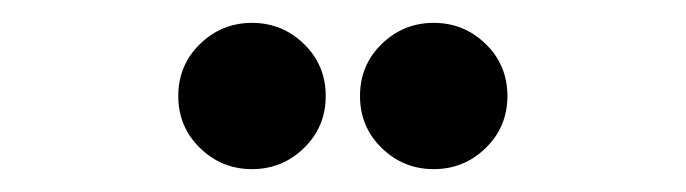

<svg xmlns="http://www.w3.org/2000/svg" viewBox="-20 -674 600 168"><path d="M314 -635.5Q333 -654 359.5 -654Q386 -654 405 -635.5Q424 -617 424 -590Q424 -563 405 -544.5Q386 -526 359.5 -526Q333 -526 314 -544.5Q295 -563 295 -590Q295 -617 314 -635.5ZM155 -635.5Q174 -654 200.5 -654Q227 -654 246 -635.5Q265 -617 265 -590Q265 -563 246 -544.5Q227 -526 200.5 -526Q174 -526 155 -544.5Q136 -563 136 -590Q136 -617 155 -635.5Z"/></svg>

Font: Brass Mono
Style: Bold
Weight: 700
Monospace: yes
Version: Version 1.100; ttfautohint (v1.8.3) -l 8 -r 50 -G 200 -x 14 